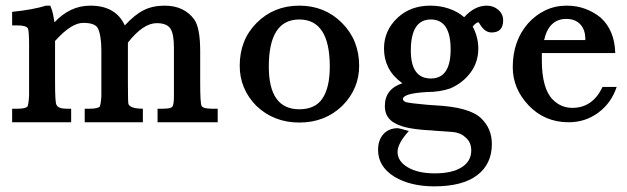

<svg xmlns="http://www.w3.org/2000/svg" viewBox="-20 -433 2221 680"><path d="M158 -413Q165 -397 168 -382Q171 -367 173 -354Q228 -413 300 -413Q390 -413 422 -343Q457 -381 489 -397Q521 -413 563 -413Q632 -413 668 -364Q689 -334 689 -252V-141Q689 -66 694 -58Q699 -48 730 -48H751V0H538V-48H556Q586 -48 590 -55Q596 -61 596 -92V-264Q596 -314 583 -332.5Q570 -351 535 -351Q487 -351 433 -282V-141Q433 -67 435 -64Q443 -48 486 -48V0H280V-48H298Q324 -48 333 -55Q335 -59 336.5 -68Q338 -77 339 -92V-243Q339 -250 339 -256Q339 -282 335.5 -302.5Q332 -323 326 -334Q315 -352 275 -352Q233 -352 177 -290L175 -288V-141Q175 -69 180 -62Q186 -48 215 -48H232V0H23V-48H42Q68 -48 77 -55Q81 -62 83 -93V-252Q83 -266 83 -278Q83 -296 82 -311.5Q81 -327 79 -332Q73 -343 42 -343H23V-391Q99 -399 143 -413Z M829 -200Q829 -292 889 -352Q950 -413 1040 -413Q1130 -413 1191 -352Q1252 -291 1252 -200Q1252 -118 1192 -58Q1131 1 1040 1Q950 1 888 -58Q829 -118 829 -200ZM932 -197Q932 -46 1040 -46Q1097 -46 1122.5 -85Q1148 -124 1148 -197Q1148 -364 1040 -364Q932 -364 932 -197Z M1520 -60Q1643 -54 1684 -14Q1722 22 1722 77Q1722 148 1670 187.5Q1618 227 1518 227Q1434 227 1377 193Q1319 157 1319 98Q1319 63 1338 42Q1357 21 1389 21Q1391 21 1401 23.5Q1411 26 1428 31Q1388 75 1388 105Q1388 138 1424 159.5Q1460 181 1520 181Q1581 181 1615 159.5Q1649 138 1649 100Q1649 70 1629 54Q1621 46 1612 42Q1603 38 1594 36Q1583 34 1564.5 33Q1546 32 1520 30Q1519 30 1518 30L1513 29Q1512 29 1511 29Q1465 27 1432 21Q1399 15 1380 4Q1343 -15 1343 -57Q1343 -118 1405 -138Q1371 -163 1355.5 -193.5Q1340 -224 1340 -261Q1340 -325 1388 -370Q1434 -413 1504 -413Q1539 -413 1570 -402.5Q1601 -392 1624 -372Q1661 -413 1704 -413Q1728 -413 1745 -398Q1762 -383 1762 -361Q1762 -318 1721 -318Q1699 -318 1683 -342Q1676 -354 1674 -354Q1667 -354 1654 -339Q1674 -302 1674 -261Q1674 -213 1646.5 -176Q1619 -139 1575 -120Q1538 -107 1491 -107Q1407 -102 1407 -82Q1407 -76 1418 -71Q1436 -67 1492 -62ZM1435 -254Q1435 -155 1506 -155Q1576 -155 1576 -258Q1576 -364 1506 -364Q1435 -364 1435 -254Z M1899 -245V-220Q1899 -119 1938 -80Q1967 -51 2007 -51Q2079 -51 2114 -125H2164Q2145 -68 2099 -34Q2053 0 1994 0Q1909 0 1852 -60Q1796 -119 1796 -195Q1796 -288 1850 -350Q1877 -380 1911.5 -396.5Q1946 -413 1987 -413Q2023 -413 2053.5 -401.5Q2084 -390 2108 -370Q2157 -325 2159 -245ZM2053 -291V-295Q2053 -328 2035 -347Q2017 -366 1986 -366Q1924 -366 1907 -291Z"/></svg>

Font: New Athena Unicode
Style: Bold
Weight: 700
Designer: J. Rusten 1997; rev. by R. Hancock 2001, 2002, rev. by D. Mastronarde 2002-2021
Foundry: Society for Classical Studies (formerly American Philological Association)
Version: Version 5.008